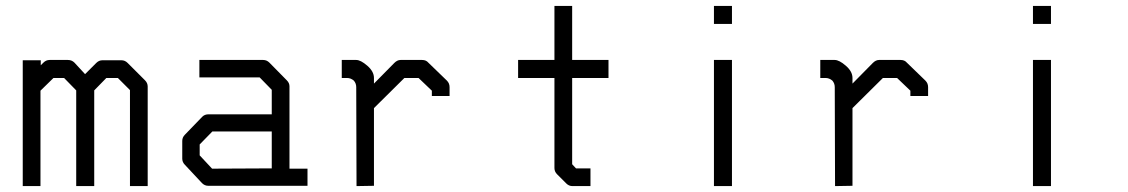

<svg xmlns="http://www.w3.org/2000/svg" viewBox="-20 -679 3820 650"><path d="M299 -373V-49H238V-373L197 -415H161L117 -372V-49H57V-475H118V-458L127 -467Q136 -476 148 -476H210Q223 -476 232 -467L268 -428L306 -466Q315 -475 327 -475H391Q403 -475 412 -466L471 -407Q480 -398 480 -386V-49H420V-374L379 -415H340Z M900 -109V-234H699L656 -190V-153L698 -108ZM960 -108H1021V-50H685Q673 -50 664 -59L606 -121Q597 -130 597 -142V-202Q597 -214 606 -223L665 -284Q673 -292 686 -292H900V-375L859 -417H655V-476H871Q883 -476 892 -467L951 -407Q960 -398 960 -387Z M1246 -313V-50L1187 -49L1186 -384Q1186 -396.5 1178 -406Q1167.5 -415 1155 -415H1137V-476H1186Q1201 -476 1223.5 -456.5Q1246 -437 1246 -415V-396L1315 -466Q1325 -476 1336 -476H1409Q1422.5 -476 1430 -467L1493 -406Q1502 -397 1502 -384V-354H1442V-372L1397 -415H1349Z M1917 -123 1930 -109H1979V-49H1918Q1906 -49 1897 -58L1866 -89Q1857 -98 1857 -110V-415H1734V-476H1857V-659H1917V-476H2040V-415H1917Z M2397 -659H2458V-598H2397ZM2397 -476H2458V-49H2397Z M2866 -313V-50L2807 -49L2806 -384Q2806 -396.5 2798 -406Q2787.5 -415 2775 -415H2757V-476H2806Q2821 -476 2843.5 -456.5Q2866 -437 2866 -415V-396L2935 -466Q2945 -476 2956 -476H3029Q3042.5 -476 3050 -467L3113 -406Q3122 -397 3122 -384V-354H3062V-372L3017 -415H2969Z M3477 -659H3538V-598H3477ZM3477 -476H3538V-49H3477Z"/></svg>

Font: ibm3270
Style: Regular
Weight: 400
Monospace: yes
Version: Version 2.0.3